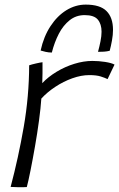

<svg xmlns="http://www.w3.org/2000/svg" viewBox="-20 -792 505 813"><path d="M159 -440Q184 -466.5 219.5 -488Q255 -509.5 294.8 -521.8Q334.5 -534 371 -534Q398 -534 425.2 -529.8Q452.5 -525.5 465 -518.5L435.5 -457Q424.5 -462.5 406.5 -468.2Q388.5 -474 358 -474Q324 -474 286.2 -460.5Q248.5 -447 214 -424.2Q179.5 -401.5 155 -374.5Q152.5 -335.5 145.2 -281.8Q138 -228 128.2 -172.2Q118.5 -116.5 109.2 -70.2Q100 -24 93.5 0Q81 1 60.2 0.8Q39.5 0.5 25 -0.5Q58 -125 80.5 -254.5Q103 -384 103.5 -515.5Q113.5 -519 133.2 -523.5Q153 -528 160 -528.5Q160 -509.5 160 -482.5Q160 -455.5 159 -440ZM152 -578Q165 -637.5 193.8 -681.2Q222.5 -725 261.2 -748.8Q300 -772.5 343 -772.5Q404 -772.5 431.2 -745Q458.5 -717.5 458.5 -665.5Q458.5 -644.5 454.2 -621Q450 -597.5 444.5 -577Q432.5 -574 420 -573.2Q407.5 -572.5 395 -572.5Q401 -594.5 405.5 -617Q410 -639.5 410 -657.5Q410 -690 394.2 -709Q378.5 -728 338.5 -728Q302 -728 274.8 -706.2Q247.5 -684.5 229 -648.8Q210.5 -613 199.5 -569.5Q186 -569.5 173 -572.5Q160 -575.5 152 -578Z"/></svg>

Font: Grandstander ExtraLight
Style: Italic
Weight: 200
Italic angle: -15°
Designer: Tyler Finck
Foundry: Etcetera Type Co
Version: Version 1.200; ttfautohint (v1.8.3)